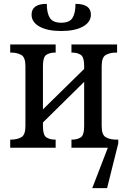

<svg xmlns="http://www.w3.org/2000/svg" viewBox="-20 -767 660 997"><path d="M298 -606Q226 -606 185 -629Q144 -652 144 -691Q144 -747 223 -747Q223 -699 239 -674Q255 -649 298 -649Q341 -649 356.5 -674Q372 -699 372 -747Q452 -747 452 -691Q452 -652 410.5 -629Q369 -606 298 -606ZM33 0V-42H37Q68 -42 90 -54Q112 -66 112 -112V-424Q112 -470 90 -482Q68 -494 37 -494H33V-536H269V-494H266Q239 -494 221 -482.5Q203 -471 203 -425V-199L417 -409V-425Q417 -471 399 -482.5Q381 -494 355 -494H351V-536H588V-494H583Q552 -494 530 -482Q508 -470 508 -424V-112Q508 -66 530 -54Q552 -42 583 -42H594V-22L536 210H459L540 0H351V-42H355Q381 -42 399 -53.5Q417 -65 417 -111V-342L203 -131V-111Q203 -65 221 -53.5Q239 -42 266 -42H269V0Z"/></svg>

Font: Noto Serif SemiCondensed
Style: Regular
Weight: 400
Width: 4
Designer: Monotype Design Team
Foundry: Monotype Imaging Inc.
Version: Version 2.013